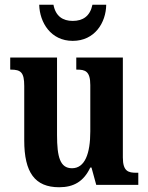

<svg xmlns="http://www.w3.org/2000/svg" viewBox="-20 -778 624 808"><path d="M286 -606C379 -606 426 -683 427 -758H369C359 -710 329 -690 286 -690C244 -690 214 -710 205 -758H145C147 -683 194 -606 286 -606ZM229 10C290 10 332 -14 360 -73H365L385 0H562V-51H554C521 -51 497 -56 497 -115V-536H301V-485H304C338 -485 360 -479 360 -420V-225C360 -131 337 -70 283 -70C233 -70 220 -117 220 -210V-536H23V-485H26C68 -485 82 -473 82 -416V-187C82 -52 127 10 229 10Z"/></svg>

Font: Noto Serif Condensed
Style: Bold
Weight: 700
Width: 3
Designer: Monotype Design Team
Foundry: Monotype Imaging Inc.
Version: Version 2.015